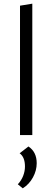

<svg xmlns="http://www.w3.org/2000/svg" viewBox="-20 -736 284 1046"><path d="M89 -705 156 -716V0H89ZM116 171Q116 120 87 99L135 62Q180 92 180 153Q180 193 159.5 230.5Q139 268 104 290L77 268Q96 248 106 222.5Q116 197 116 171Z"/></svg>

Font: LXGW Bright GB
Style: Regular
Weight: 400
Designer: Christian Thalmann (Catharsis Fonts)
Foundry: LXGW / Christian Thalmann (Catharsis Fonts) / Fontworks Inc.
Version: Version 5.510